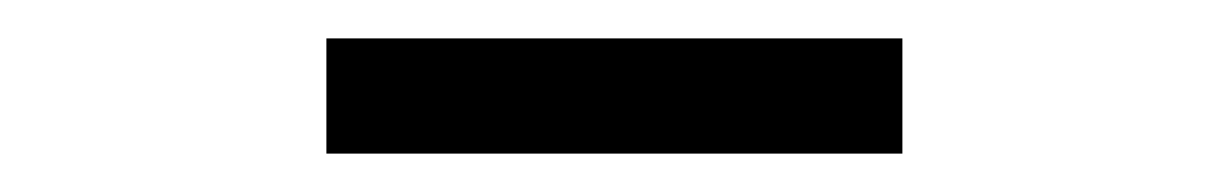

<svg xmlns="http://www.w3.org/2000/svg" viewBox="-20 -880 640 100"><path d="M150 -860H450V-800H150Z"/></svg>

Font: Sligoil Micro
Style: Regular
Weight: 400
Designer: Ariel Martín Pérez
Foundry: Igor Stepanchenko
Version: Version 1.001